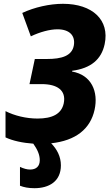

<svg xmlns="http://www.w3.org/2000/svg" viewBox="-20 -746 575 1009"><path d="M161 243C237 243 300 208 300 123C300 76 279 38 249 7C379 -7 455 -69 477 -169C498 -264 461 -352 359 -370V-374C458 -387 513 -434 530 -514C557 -641 466 -726 311 -726C241 -726 161 -708 97 -678L142 -555C190 -578 242 -592 282 -592C345 -592 377 -559 368 -507C358 -452 304 -436 227 -436H163L135 -304H199C280 -304 329 -272 315 -203C303 -147 255 -123 177 -123C118 -123 56 -138 9 -162V-24C47 -6 99 5 155 9C176 39 189 66 189 96C189 128 170 145 138 145C122 145 104 140 85 131V230C105 238 129 243 161 243Z"/></svg>

Font: Noto Sans SemiCondensed ExtraBold
Style: Italic
Weight: 800
Width: 4
Italic angle: -12°
Designer: Monotype Design Team
Foundry: Monotype Imaging Inc.
Version: Version 2.013